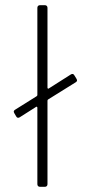

<svg xmlns="http://www.w3.org/2000/svg" viewBox="-20 -720 346 740"><path d="M275 -416 267 -429C264 -435 259 -437 253 -433L168 -379C166 -377 163 -379 163 -382V-690C163 -696 159 -700 153 -700H134C128 -700 124 -696 124 -690V-354C124 -352 123 -350 121 -349L38 -297C32 -293 32 -290 35 -284L42 -272C45 -266 50 -264 56 -268L119 -308C121 -310 124 -308 124 -305V-10C124 -4 128 0 134 0H153C159 0 163 -4 163 -10V-332C163 -334 164 -336 166 -337L272 -403C278 -407 278 -410 275 -416Z"/></svg>

Font: Barlow ExtraLight
Style: Regular
Weight: 275
Designer: Jeremy Tribby
Foundry: Tribby Type
Version: Version 1.422;hotconv 1.0.109;makeotfexe 2.5.65596